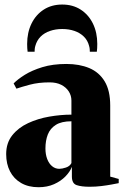

<svg xmlns="http://www.w3.org/2000/svg" viewBox="-20 -792 534 824"><path d="M145.5 11.5Q102 11.5 70.8 -6.5Q39.5 -24.5 23 -56.5Q6.5 -88.5 6.5 -130.5Q6.5 -178.5 32.5 -211.2Q58.5 -244 100.5 -263.5Q142.5 -283 191.5 -291.5Q240.5 -300 286.5 -300V-360.5Q286.5 -382 275 -399.8Q263.5 -417.5 242.8 -428Q222 -438.5 193 -438.5Q145 -438.5 107.8 -428.5Q70.5 -418.5 50.5 -411.5L38.5 -434Q55.5 -451.5 86.2 -470.8Q117 -490 161.8 -503.8Q206.5 -517.5 265 -517.5Q321 -517.5 363.2 -499.8Q405.5 -482 429.2 -442.8Q453 -403.5 453 -339V-34L489.5 -24V-6Q479 -4 459.2 -0.2Q439.5 3.5 415 6.5Q390.5 9.5 364.5 9.5Q329.5 9.5 309 2.5Q288.5 -4.5 288.5 -34.5V-76Q280.5 -55 260.8 -34.8Q241 -14.5 211.8 -1.5Q182.5 11.5 145.5 11.5ZM234.5 -67.5Q246.5 -67.5 263 -73Q279.5 -78.5 286.5 -92V-271.5Q244 -271.5 219.8 -256.2Q195.5 -241 185.2 -214.8Q175 -188.5 175 -155Q175 -129.5 182.5 -109.8Q190 -90 203.5 -78.8Q217 -67.5 234.5 -67.5ZM247 -772.5Q292.5 -772.5 326.2 -750.8Q360 -729 378.8 -690.8Q397.5 -652.5 397.5 -603.5Q397.5 -592.5 397 -585.2Q396.5 -578 395.5 -570H365.5Q365.5 -575 365 -581.2Q364.5 -587.5 362.5 -594.5Q356.5 -618.5 340 -634.8Q323.5 -651 299.8 -659.2Q276 -667.5 247 -667.5Q218.5 -667.5 194.5 -659.2Q170.5 -651 154.2 -634.8Q138 -618.5 131.5 -594.5Q129.5 -587.5 129 -581.2Q128.5 -575 128.5 -570H98.5Q97.5 -578 97 -585.2Q96.5 -592.5 96.5 -603.5Q96.5 -652.5 115.2 -690.8Q134 -729 167.8 -750.8Q201.5 -772.5 247 -772.5Z"/></svg>

Font: Merriweather 144pt Black
Style: Regular
Weight: 900
Version: Version 2.100